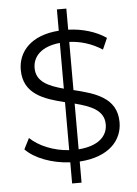

<svg xmlns="http://www.w3.org/2000/svg" viewBox="-61 -867 738 1033"><g transform="rotate(-5 307.5 -350.0)"><path d="M337 -307C422 -285 494 -258 494 -181C494 -119 446 -68 337 -60ZM286 -392C206 -414 139 -441 139 -516C139 -578 185 -629 286 -639ZM337 6C496 -4 569 -89 569 -186C569 -320 450 -352 337 -380V-640C396 -638 459 -619 514 -583L541 -644C488 -681 412 -704 337 -706V-820H286V-705C133 -694 64 -609 64 -513C64 -381 176 -346 286 -319V-60C202 -65 122 -99 76 -144L46 -85C95 -34 188 1 286 6V120H337Z"/></g></svg>

Font: Montserrat-Alt1
Style: Regular
Weight: 400
Designer: Differentunic
Foundry: Differentunic
Version: Version 7.222